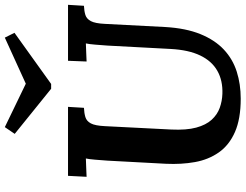

<svg xmlns="http://www.w3.org/2000/svg" viewBox="-131 -871 1018 796"><g transform="rotate(-90 378.0 -473.0)"><path d="M756 -700 752 -634Q730 -633 714 -628Q698 -623 688.5 -605.5Q679 -588 677 -547L664 -297Q659 -211 634.5 -151Q610 -91 570.5 -54Q531 -17 479 -0.5Q427 16 367 16Q283 16 228.5 -8Q174 -32 144 -75Q114 -118 104 -174Q94 -230 97 -294L110 -536Q112 -563 114 -588Q116 -613 119 -626Q103 -625 78.5 -624.5Q54 -624 43 -623L47 -700H333L329 -634Q307 -633 290.5 -628Q274 -623 264.5 -605.5Q255 -588 253 -547L239 -272Q236 -209 247 -168.5Q258 -128 279.5 -104.5Q301 -81 329 -71Q357 -61 387 -60Q442 -58 482.5 -81Q523 -104 546 -152Q569 -200 573 -274L587 -536Q589 -563 591 -588Q593 -613 596 -626Q580 -625 556 -624.5Q532 -624 521 -623L524 -700ZM428 -770H408L221 -921L249 -962L429 -875L620 -962L640 -922Z"/></g></svg>

Font: Lora
Style: Bold Italic
Weight: 700
Italic angle: -3°
Designer: Olga Karpushina, Alexei Vanyashin (Cyrillic)
Foundry: Cyreal
Version: Version 3.004